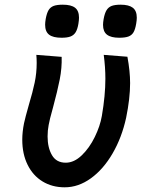

<svg xmlns="http://www.w3.org/2000/svg" viewBox="-20 -788 640 819"><path d="M75 -192Q75 -225 82.5 -262.5Q87.5 -286 103 -340.5Q119.5 -395.5 128 -436Q136.5 -476.5 136.5 -519.5Q136.5 -537 135 -554L243 -545.5Q244.5 -498.5 234.8 -449Q225 -399.5 206.5 -331Q190.5 -274 187.5 -254.5Q183 -231.5 183 -206Q183 -158 201.8 -126Q220.5 -94 260.5 -94Q296 -94 328.8 -125.5Q361.5 -157 384.2 -203.5Q407 -250 414.5 -293.5Q429.5 -381 429.5 -452.5Q429.5 -501 422.5 -554L523.5 -546Q535 -483.5 535 -433.5Q535 -368.5 518 -285.5Q499.5 -201 460.2 -133.5Q421 -66 367.8 -27.5Q314.5 11 256 11Q202.5 11 161.5 -14Q120.5 -39 97.8 -85Q75 -131 75 -192ZM172.5 -682.5Q172.5 -692.5 175 -707.5Q179.5 -732 187.2 -744.8Q195 -757.5 209 -762.8Q223 -768 248 -768Q283.5 -768 300.2 -755Q317 -742 317 -712.5Q317 -703 314.5 -687Q310.5 -663 302.5 -650.2Q294.5 -637.5 280.5 -632.2Q266.5 -627 242.5 -627Q206.5 -627 189.5 -640Q172.5 -653 172.5 -682.5ZM419.5 -682Q419.5 -691.5 422 -706.5Q426.5 -731.5 434.5 -744.5Q442.5 -757.5 456.5 -762.8Q470.5 -768 494.5 -768Q529.5 -768 546.5 -755Q563.5 -742 563.5 -712.5Q563.5 -702.5 561 -687.5Q557 -663 549.5 -650.2Q542 -637.5 527.8 -632.2Q513.5 -627 488.5 -627Q453.5 -627 436.5 -640Q419.5 -653 419.5 -682Z"/></svg>

Font: JuliaMono BoldItalic
Style: Regular
Weight: 700
Italic angle: -9°
Monospace: yes
Designer: cormullion
Foundry: corm
Version: Version 0.049; ttfautohint (v1.8.4)